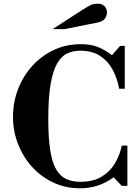

<svg xmlns="http://www.w3.org/2000/svg" viewBox="-20 -1001 751 1034"><path d="M412 13Q333 13 267 -18Q201 -49 152.5 -102.5Q104 -156 77 -225.5Q50 -295 50 -372Q50 -449 76.5 -519Q103 -589 152 -644Q201 -699 268 -731Q335 -763 416 -763Q468 -763 505.5 -748.5Q543 -734 583 -704L627 -754H652V-523H622Q611 -581 585.5 -627.5Q560 -674 517.5 -701Q475 -728 412 -728Q375 -728 343.5 -714Q312 -700 289 -661.5Q266 -623 253 -550.5Q240 -478 240 -361Q240 -258 250.5 -191.5Q261 -125 283 -88Q305 -51 337.5 -36.5Q370 -22 413 -22Q481 -22 526.5 -49Q572 -76 598.5 -120.5Q625 -165 636 -217H666V0H636L592 -46Q549 -15 504.5 -1Q460 13 412 13ZM263 -844 424 -948Q450 -965 467 -973Q484 -981 506 -981Q531 -981 543.5 -967Q556 -953 556 -935Q556 -918 546 -902Q536 -886 503 -879L326 -844Z"/></svg>

Font: Libre Bodoni
Style: Regular
Weight: 400
Designer: Pablo Impallari, Rodrigo Fuenzalida
Foundry: Impallari Type
Version: Version 2.005;gftools[0.9.23]